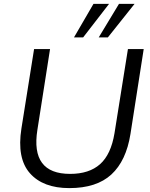

<svg xmlns="http://www.w3.org/2000/svg" viewBox="-20 -957 768 986"><path d="M336 9Q201 9 133.5 -67.5Q66 -144 90 -297L155 -705H237L172 -290Q136 -64 340 -64Q438 -64 494 -114Q550 -164 568 -273L637 -705H718L650 -269Q628 -131 552 -61Q476 9 336 9ZM360 -765 460 -937H540L407 -765ZM487 -765 591 -937H671L534 -765Z"/></svg>

Font: Nunito Sans
Style: Italic
Weight: 400
Italic angle: -9°
Designer: Vernon Adams
Foundry: Vernon Adams
Version: Version 3.006; ttfautohint (v1.8.3)